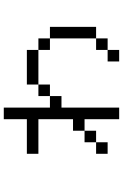

<svg xmlns="http://www.w3.org/2000/svg" viewBox="167 -708 665 1040"><g transform="rotate(-90 500.0 -187.5)"><path d="M375 -62.5V125H437.5V-187.5H500V-250H437.5Q437.5 -250 437.5 -500H375Q375 -500 375 -375H187.5V-312.5H375V-125H312.5V-62.5H250V0H187.5V62.5H250V0H312.5V-62.5ZM750 62.5H687.5V125H750ZM750 62.5H812.5V0H750ZM812.5 0H875Q875 0 875 -250H812.5Q812.5 -250 812.5 0ZM500 -250H562.5V-312.5H500ZM812.5 -250V-312.5H750V-250ZM562.5 -312.5H750V-375H562.5Z"/></g></svg>

Font: UnifontExMono
Style: Regular
Weight: 500
Version: Version 15.0.06